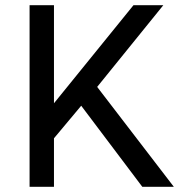

<svg xmlns="http://www.w3.org/2000/svg" viewBox="-20 -720 722 740"><path d="M94 0V-700H188V-322L494.5 -700H609.5L354.5 -385L650 0H528.5L293 -312.5L188 -187V0Z"/></svg>

Font: Geologica Light
Style: Regular
Weight: 300
Designer: Sindre Bremnes, Frode Helland
Foundry: Monokrom Skriftforlag AS
Version: Version 1.010; ttfautohint (v1.8.4.7-5d5b);gftools[0.9.28]